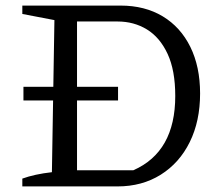

<svg xmlns="http://www.w3.org/2000/svg" viewBox="-20 -668 797 688"><path d="M412 -648Q499 -648 563 -609.5Q627 -571 662 -500Q697 -429 697 -333Q697 -234 660 -159Q623 -84 556 -42Q489 0 401 0H60V-28Q104 -44 166 -51L175 -596L60 -618V-648ZM458 -58Q608 -124 608 -324Q608 -416 580.5 -475Q553 -534 506.5 -562.5Q460 -591 401 -591H256V-58ZM64 -357H403V-308H64Z"/></svg>

Font: Piazzolla
Style: Regular
Weight: 400
Designer: Juan Pablo del Peral
Foundry: Huerta Tipografica
Version: Version 1.330